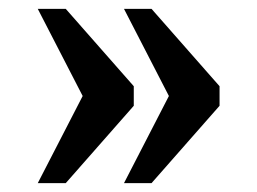

<svg xmlns="http://www.w3.org/2000/svg" viewBox="-20 -486 579 432"><path d="M259 -74H321L474 -248V-292L321 -466H259L360 -270ZM65 -74H128L281 -248V-292L128 -466H65L166 -270Z"/></svg>

Font: Noto Serif Georgian SemiBold
Style: Regular
Weight: 600
Designer: Monotype Design Team, Akaki Razmadze
Foundry: Google LLC
Version: Version 2.003